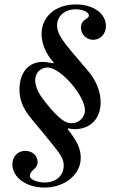

<svg xmlns="http://www.w3.org/2000/svg" viewBox="-20 -705 540 868"><path d="M221 -419C208 -422 185 -425 172 -425C114 -425 68 -383 68 -299C68 -256 83 -216 118 -173L184 -93C255 -7 268 11 268 44C268 89 233 120 182 120C148 120 115 106 115 91C115 63 150 60 150 28C150 -1 127 -23 94 -23C60 -23 36 3 36 38C36 97 99 143 181 143C273 143 345 84 345 9C345 -33 329 -67 286 -121L288 -125C300 -122 308 -121 318 -121C382 -121 435 -162 435 -243C435 -290 415 -342 376 -387L307 -468C257 -527 238 -558 238 -590C238 -633 273 -663 323 -663C354 -663 382 -650 382 -635C382 -617 346 -620 346 -580C346 -550 371 -525 401 -525C434 -525 459 -552 459 -587C459 -644 402 -685 323 -685C231 -685 168 -630 168 -551C168 -507 187 -462 223 -422ZM364 -206C364 -175 337 -148 305 -148C284 -148 270 -155 247 -175C225 -194 193 -231 168 -266C150 -291 139 -321 139 -342C139 -375 163 -400 195 -400C253 -400 364 -273 364 -206Z"/></svg>

Font: XITS
Style: Bold Italic
Weight: 700
Italic angle: -16.33°
Designer: MicroPress Inc., with final additions and corrections provided by Coen Hoffman, Elsevier (retired)
Version: Version 1.105